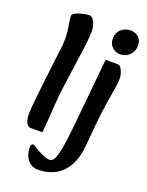

<svg xmlns="http://www.w3.org/2000/svg" viewBox="-168 -778 825 1081"><g transform="rotate(20 245.0 -237.5)"><path d="M81 14Q63 14 53 -8Q43 -30 44 -59Q45 -93 50 -140Q55 -187 60 -233L88 -469Q94 -514 91 -549Q88 -584 83 -611Q78 -638 78 -657Q78 -668 95.5 -676.5Q113 -685 136 -690.5Q159 -696 175 -696Q192 -696 205 -671.5Q218 -647 218 -615Q218 -608 216 -576Q214 -544 208 -503L176 -273Q166 -201 162 -129.5Q158 -58 151 14ZM199 221Q174 221 154.5 208Q135 195 124 171Q113 147 113 115Q113 105 117.5 100.5Q122 96 126 96Q131 96 137 100.5Q143 105 156 113Q176 125 200.5 135.5Q225 146 242 146Q253 146 262 135.5Q271 125 278.5 99Q286 73 293 26.5Q300 -20 307 -92L346 -491H418Q430 -491 439 -478Q448 -465 452.5 -448.5Q457 -432 457 -419Q457 -396 450 -354.5Q443 -313 434 -255Q425 -197 418 -122L407 1Q400 78 371 127Q342 176 297.5 198.5Q253 221 199 221ZM412 -548Q384 -548 363.5 -567Q343 -586 343 -617Q343 -654 367 -674.5Q391 -695 422 -695Q451 -695 470.5 -678Q490 -661 490 -627Q490 -593 467 -570.5Q444 -548 412 -548Z"/></g></svg>

Font: Alkatra
Style: Regular
Weight: 400
Designer: Suman Bhandary
Version: Version 1.100;gftools[0.9.22]